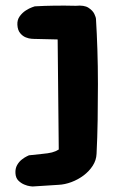

<svg xmlns="http://www.w3.org/2000/svg" viewBox="-20 -678 410 696"><path d="M98 -2Q98 -2 89 -3Q80 -4 68 -9Q56 -14 46.5 -23.5Q37 -33 36 -50Q35 -67 42 -79.5Q49 -92 59.5 -100Q70 -108 77.5 -111.5Q85 -115 85 -115L132 -120Q155 -122 168.5 -125.5Q182 -129 193 -136L189 -535L103 -537Q103 -537 94 -537.5Q85 -538 73.5 -542.5Q62 -547 53 -558Q44 -569 43 -588Q42 -606 51.5 -619Q61 -632 73.5 -640Q86 -648 96 -651.5Q106 -655 106 -655Q141 -657 178 -657.5Q215 -658 255 -657Q285 -660 300.5 -650Q316 -640 322 -627.5Q328 -615 328 -608Q331 -559 333 -499Q335 -439 335 -373.5Q335 -308 334 -243.5Q333 -179 330 -120Q329 -97 316 -77Q303 -57 283 -42Q263 -27 239 -18Q215 -9 192 -8Z"/></svg>

Font: Sour Gummy Black
Style: Bold
Weight: 700
Version: Version 1.000